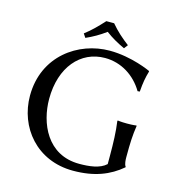

<svg xmlns="http://www.w3.org/2000/svg" viewBox="-118 -908 952 1022"><g transform="rotate(15 358.5 -397.5)"><path d="M546 -117V-72C512 -40 453 -34 399 -34C221 -34 155 -195 155 -327C155 -502 252 -614 387 -614C477 -614 554 -564 599 -488L611 -489C615 -540 620 -567 631 -605L629 -608C629 -608 523 -658 401 -658C229 -658 52 -537 52 -317C52 -144 175 10 376 10C493 10 575 -23 642 -80V-83C633 -94 632 -120 632 -131V-137C632 -212 634 -254 642 -307L641 -310C641 -310 624 -307 589 -307C555 -307 538 -310 538 -310L536 -307C544 -250 546 -192 546 -117ZM385 -805H342C311 -771 280 -739 243 -711L257 -690C295 -707 327 -725 364 -752C397 -727 431 -708 470 -690L486 -711C450 -738 415 -769 385 -805Z"/></g></svg>

Font: Libertinus Sans
Style: Regular
Weight: 400
Designer: Philipp H. Poll, Khaled Hosny
Foundry: Caleb Maclennan
Version: Version 7.050;RELEASE